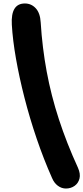

<svg xmlns="http://www.w3.org/2000/svg" viewBox="-20 -832 479 1104"><path d="M359 252Q334 252 312.5 236Q291 220 279 191Q231 83 191 -34.5Q151 -152 121 -269Q91 -386 72 -494Q53 -602 48 -690Q41 -812 123 -812Q160 -812 185.5 -784.5Q211 -757 214 -703Q223 -558 248.5 -420.5Q274 -283 318.5 -146.5Q363 -10 428 132Q444 168 437 195Q430 222 408.5 237Q387 252 359 252Z"/></svg>

Font: Shantell Sans Normal
Style: Bold
Weight: 700
Designer: Stephen Nixon, Anya Danilova, Shantell Martin
Foundry: Arrow Type
Version: Version 1.009;[a7da0bfa3]